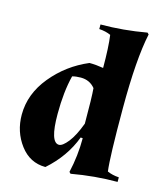

<svg xmlns="http://www.w3.org/2000/svg" viewBox="-109 -794 764 892"><g transform="rotate(15 273.0 -348.0)"><path d="M497 -704Q470 -578 470 -342.5Q470 -107 479 -40Q503 -29 535 -27V-5Q426 -5 314 15L307 8Q326 -74 326 -159L316 -160Q279 -61 193 15Q118 15 71 -47.5Q24 -110 24 -192Q24 -292 94 -377Q164 -462 266 -505Q297 -505 333 -499Q333 -599 325 -656Q301 -667 269 -669V-691Q378 -691 490 -711ZM184 -238Q184 -101 227 -101Q244 -101 269.5 -133Q295 -165 318 -227Q318 -354 314 -397Q288 -429 245 -429Q222 -429 204 -424Q184 -345 184 -238Z"/></g></svg>

Font: Almendra
Style: Bold
Weight: 700
Designer: Ana Sanfelippo
Foundry: Ana Sanfelippo
Version: Version 1.004